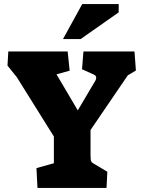

<svg xmlns="http://www.w3.org/2000/svg" viewBox="-20 -928 713 948"><path d="M160 -98 246 -122V-254L63 -547L17 -604L21 -674H314L324 -579L259 -561L364 -383L451 -530Q455 -537 455 -544Q455 -555 443 -560L385 -586L392 -674H644L651 -580L611 -556L427 -286V-162Q427 -138 430.5 -131Q434 -124 448 -117L510 -80L506 0H165ZM386 -908H566V-867L378 -735H291Z"/></svg>

Font: Suez One
Style: Regular
Weight: 400
Version: Version 1.000